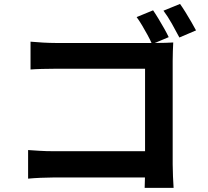

<svg xmlns="http://www.w3.org/2000/svg" viewBox="-20 -887 1040 962"><path d="M747 -835.3Q759.5 -817.2 774.2 -792.8Q789 -768.4 802.8 -743.9Q816.6 -719.4 825.3 -700.9L741.9 -665.9Q732.7 -687.4 719.3 -711.7Q706 -735.9 692.1 -759.5Q678.1 -783.1 664.6 -801.4ZM882.1 -867.3Q894.9 -849.2 909.9 -825Q924.9 -800.8 938.8 -776.7Q952.8 -752.6 962.2 -734.7L878.8 -699.1Q862.6 -730.1 841.2 -768.2Q819.7 -806.3 799 -833.5ZM133 -678.2Q161.2 -675.5 196.1 -673.6Q231 -671.7 256.9 -671.7H760.5Q782.5 -671.7 809.1 -672.5Q835.7 -673.2 848 -674.2Q847 -656.7 846.1 -630.4Q845.2 -604.2 845.2 -581.8V-63.7Q845.2 -38 846.7 -3.2Q848.2 31.6 849.8 54.2H704.8Q705.6 31.6 706.2 5.4Q706.8 -20.9 706.8 -48.4V-542.6H257.1Q225.3 -542.6 189.6 -541.6Q154 -540.6 133 -538.8ZM120.8 -135.2Q146.3 -133.4 178.9 -131.4Q211.6 -129.4 245.1 -129.4H785.7V2.2H249.2Q220.3 2.2 182.8 3.9Q145.4 5.6 120.8 8.1Z"/></svg>

Font: Noto Sans SC Thin
Style: Regular
Weight: 100
Designer: Ryoko NISHIZUKA 西塚涼子 (kana, bopomofo & ideographs); Paul D. Hunt (Latin, Greek & Cyrillic); Sandoll Communications 산돌커뮤니
Foundry: Adobe
Version: Version 2.004-H2;hotconv 1.0.118;makeotfexe 2.5.65603